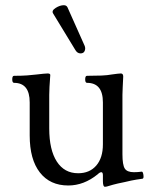

<svg xmlns="http://www.w3.org/2000/svg" viewBox="-20 -701 587 737"><path d="M383 16Q375 16 375 -6V-28Q375 -40 369 -40Q363 -40 355 -32Q302 11 242 11Q172 11 133 -39Q94 -89 94 -181V-308Q94 -383 34 -383Q27 -383 27 -396.5Q27 -410 34 -410Q63 -410 83.5 -411.5Q104 -413 120 -415Q135 -417 147 -418Q159 -419 163 -419Q173 -419 173 -413Q169 -361 169 -337V-208Q169 -126 198 -81Q227 -36 280 -36Q324 -36 349.5 -65.5Q375 -95 375 -147V-308Q375 -383 314 -383Q307 -383 307 -396.5Q307 -410 314 -410Q346 -410 369.5 -411Q393 -412 408 -415Q422 -417 431 -418Q440 -419 444 -419Q453 -419 453 -407Q452 -383 451 -366Q450 -349 450 -337V-109Q450 -68 459 -54Q468 -40 494 -40Q509 -40 523 -42Q527 -43 529 -36.5Q531 -30 531 -23Q531 -16 527 -15Q520 -14 503.5 -11.5Q487 -9 458 -2Q428 4 414 8Q400 12 390 15Q387 16 383 16ZM289 -496Q276 -496 268 -511L184 -649Q177 -660 193.5 -670.5Q210 -681 225 -681Q235 -681 239 -673L305 -525Q309 -515 305 -505.5Q301 -496 289 -496Z"/></svg>

Font: Junicode SmExp
Style: Regular
Weight: 400
Width: 6
Designer: Peter S. Baker
Version: Version 2.205; ttfautohint (v1.8.4)